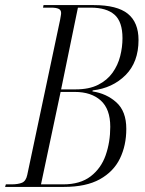

<svg xmlns="http://www.w3.org/2000/svg" viewBox="-43 -734 570 754"><path d="M-23 0 -20 -10H2Q28 -10 43.5 -16.5Q59 -23 64 -47L193 -656Q194 -663 195.5 -670.5Q197 -678 197 -683Q197 -695 187 -699.5Q177 -704 158 -704H126L128 -714H325Q417 -714 459 -680Q501 -646 501 -577Q501 -490 450 -439Q399 -388 321 -379L320 -375Q375 -367 414 -332Q453 -297 453 -228Q453 -163 428 -111.5Q403 -60 349 -30Q295 0 208 0ZM254 -383Q307 -383 342.5 -401Q378 -419 399 -448.5Q420 -478 429 -513.5Q438 -549 438 -584Q438 -649 406.5 -676.5Q375 -704 313 -704H263L197 -383ZM205 -10Q272 -10 313 -41.5Q354 -73 372 -124.5Q390 -176 390 -236Q390 -306 352.5 -339.5Q315 -373 251 -373H195L118 -10Z"/></svg>

Font: Noto Serif Display ExtraCondensed Light
Style: Italic
Weight: 300
Width: 2
Italic angle: -12°
Designer: Monotype Design Team
Foundry: Monotype Imaging Inc.
Version: Version 2.009